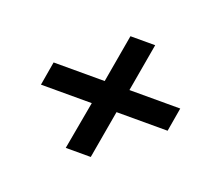

<svg xmlns="http://www.w3.org/2000/svg" viewBox="-84 -625 758 671"><g transform="rotate(20 295.5 -290.0)"><path d="M217 -68 249 -246H60L75 -334H265L296 -512H388L357 -334H546L531 -246H341L310 -68Z"/></g></svg>

Font: Ultramarine Medium
Style: Italic
Weight: 500
Italic angle: -10°
Designer: Colophon Foundry, Jonny Pinhorn
Foundry: Colophon Foundry
Version: Version 1.200; ttfautohint (v1.8.3)